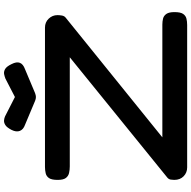

<svg xmlns="http://www.w3.org/2000/svg" viewBox="-18 -919 948 952"><g transform="rotate(-90 456.0 -443.0)"><path d="M102 11Q76 11 58 -6.5Q40 -24 40 -53Q40 -61 41.5 -70.5Q43 -80 51 -87L648 -571H107Q90 -571 74.5 -574.5Q59 -578 49.5 -590.5Q40 -603 40 -631Q40 -661 49 -674Q58 -687 73 -690.5Q88 -694 104 -694H795Q822 -694 839.5 -675.5Q857 -657 857 -632Q857 -622 855 -610Q853 -598 844 -591L251 -112H810Q826 -112 840 -108.5Q854 -105 863 -92Q872 -79 872 -52Q872 -22 863 -9Q854 4 839.5 7.5Q825 11 808 11ZM451 -843 542 -890Q552 -894 564 -896.5Q576 -899 589 -892Q602 -885 614 -860Q627 -835 620.5 -818.5Q614 -802 589 -793L470 -743Q466 -742 461.5 -740.5Q457 -739 451 -739Q445 -739 440 -740.5Q435 -742 432 -743L313 -793Q290 -801 283 -818.5Q276 -836 288 -860Q300 -883 312 -890.5Q324 -898 335 -897Q346 -896 355 -892Z"/></g></svg>

Font: Fredoka Expanded Medium
Style: Regular
Weight: 500
Width: 7
Designer: Ben Nathan
Foundry: Milena B. Brandão, Ben Nathan
Version: Version 2.001